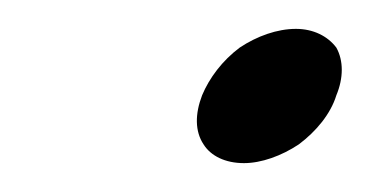

<svg xmlns="http://www.w3.org/2000/svg" viewBox="-20 -129 269 133"><path d="M213 -63C218 -75 218 -87 213 -96C207 -104 197 -109 185 -109C172 -109 158 -104 146 -96C134 -87 125 -75 120 -63C115 -50 115 -38 121 -29C126 -21 136 -16 149 -16C161 -16 175 -21 187 -29C199 -38 209 -50 213 -63Z"/></svg>

Font: Nupuram ExtraLight Oblique
Style: Regular
Weight: 200
Designer: Santhosh Thottingal (santhosh.thottingal@gmail.com)
Foundry: SMC
Version: Version 1.000